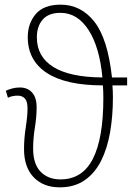

<svg xmlns="http://www.w3.org/2000/svg" viewBox="-20 -793 578 823"><path d="M240 -773Q327 -773 384.5 -700Q442 -627 460 -461H525V-427H462Q463 -415 463.5 -401Q464 -387 464 -375Q464 -296 452 -226.5Q440 -157 413.5 -104Q387 -51 343 -20.5Q299 10 236 10Q166 10 124.5 -33Q83 -76 83 -154Q83 -200 90.5 -248Q98 -296 98 -328Q98 -359 86.5 -371Q75 -383 56 -383Q32 -383 14 -374L5 -404Q18 -410 33 -414Q48 -418 65 -418Q98 -418 117.5 -396.5Q137 -375 137 -333Q137 -292 129.5 -246Q122 -200 122 -156Q122 -90 154 -57Q186 -24 239 -24Q333 -24 378 -112Q423 -200 423 -373Q423 -387 422.5 -401Q422 -415 421 -427Q262 -427 180.5 -480.5Q99 -534 99 -634Q99 -692 133 -732.5Q167 -773 240 -773ZM239 -738Q188 -738 163 -709Q138 -680 138 -633Q138 -550 208.5 -506Q279 -462 419 -461Q407 -591 359.5 -664.5Q312 -738 239 -738Z"/></svg>

Font: Noto Sans Disp ExtLt
Style: Regular
Weight: 200
Designer: Monotype Design Team
Foundry: Monotype Imaging Inc.
Version: Version 2.000;GOOG;noto-source:20170915:90ef993387c0